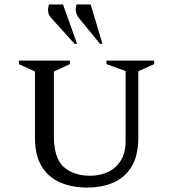

<svg xmlns="http://www.w3.org/2000/svg" viewBox="-20 -832 777 862"><path d="M371 10Q304 10 251 -12.5Q198 -35 167.5 -84.5Q137 -134 137 -214V-511L65 -544V-560H294V-544L222 -511V-221Q222 -122 266 -82.5Q310 -43 385 -43Q429 -43 465 -60Q501 -77 522.5 -111.5Q544 -146 544 -200V-513L458 -544V-560H672V-544L601 -512V-214Q601 -134 571 -84.5Q541 -35 489.5 -12.5Q438 10 371 10ZM315 -635 212 -749Q197 -765 196 -781Q195 -797 200 -812H263L326 -635ZM429 -635 336 -749Q322 -767 320.5 -782Q319 -797 324 -812H387L440 -635Z"/></svg>

Font: Spectral SC
Style: Regular
Weight: 400
Designer: Jean-Baptiste Levee
Foundry: Production Type
Version: Version 2.001